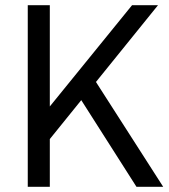

<svg xmlns="http://www.w3.org/2000/svg" viewBox="-20 -720 653 740"><path d="M138 -142 130 -258 489 -700H589ZM87 0V-700H172V0ZM506 0 269 -372 330 -435 609 0Z"/></svg>

Font: SUSE Thin
Style: Regular
Weight: 400
Version: Version 1.000